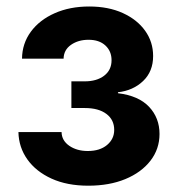

<svg xmlns="http://www.w3.org/2000/svg" viewBox="-20 -573 555 600"><path d="M255.9 7.3Q189.5 7.3 140.9 -14.9Q92.3 -37.1 65.4 -75Q38.6 -112.8 37.6 -160.2H172.4Q172.9 -133.8 196.5 -117.4Q220.2 -101.1 254.4 -101.1Q292 -101.1 314.5 -119.9Q336.9 -138.7 336.9 -167Q336.9 -198.7 312.5 -217Q288.1 -235.4 245.1 -235.4H203.1V-318.8H245.1Q282.2 -318.8 305.4 -336.4Q328.6 -354 328.6 -384.8Q328.6 -413.1 309.3 -430.9Q290 -448.7 256.8 -448.7Q224.6 -448.7 201.9 -432.9Q179.2 -417 178.7 -389.6H48.8Q49.3 -437 76.4 -473.9Q103.5 -510.7 150.9 -531.7Q198.2 -552.7 258.8 -552.7Q318.8 -552.7 363.8 -532.2Q408.7 -511.7 433.6 -476.8Q458.5 -441.9 458.5 -397.9Q458.5 -349.6 427.2 -319.8Q396 -290 348.6 -284.7V-281.7Q413.1 -273.9 445.8 -239.3Q478.5 -204.6 478.5 -154.3Q478.5 -107.4 450.2 -70.8Q421.9 -34.2 371.8 -13.4Q321.8 7.3 255.9 7.3Z"/></svg>

Font: Inter
Style: 650
Weight: 650
Designer: Rasmus Andersson
Foundry: rsms
Version: Version 4.001;git-66647c0bb